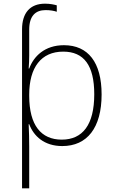

<svg xmlns="http://www.w3.org/2000/svg" viewBox="-20 -785 640 1045"><path d="M100 -625V240H139V14C139 -25 138 -68 136 -109H139C163 -45 220 10 319 10C454 10 533 -89 533 -271C533 -445 460 -539 328 -539C223 -539 163 -478 139 -412H136C138 -435 139 -460 139 -483V-624C139 -698 173 -730 228 -730C254 -730 275 -726 289 -721V-756C275 -760 253 -765 225 -765C143 -765 100 -714 100 -625ZM316 -25C204 -25 139 -103 139 -263V-270C139 -418 204 -504 324 -504C437 -504 493 -429 493 -272C493 -106 430 -25 316 -25Z"/></svg>

Font: Noto Sans Mono ExtraLight
Style: Regular
Weight: 200
Designer: Monotype Design Team
Foundry: Monotype Imaging Inc.
Version: Version 2.014